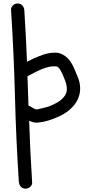

<svg xmlns="http://www.w3.org/2000/svg" viewBox="-20 -789 521 1129"><path d="M416 -386.7Q427.7 -359.4 439 -331.5Q450.2 -303.7 451.2 -274.4Q452.1 -244.1 442.4 -217.8Q432.6 -191.4 415 -169.9Q397.5 -148.4 374.5 -131.8Q351.6 -115.2 325.2 -103.5Q296.9 -90.8 266.6 -81.1Q236.3 -71.3 205.1 -68.4Q189.5 -66.4 176.3 -69.8Q163.1 -73.2 151.4 -79.1Q157.2 101.6 168.9 281.2Q170.9 297.9 158.2 309.1Q145.5 320.3 129.9 320.3Q113.3 320.3 103 309.1Q92.8 297.9 90.8 281.2Q74.2 27.3 67.9 -224.1Q61.5 -475.6 44.9 -729.5Q43.9 -746.1 56.2 -757.3Q68.4 -768.6 84 -768.6Q100.6 -768.6 110.8 -757.3Q121.1 -746.1 123 -729.5Q127.9 -653.3 131.8 -577.6Q135.7 -502 138.7 -425.8Q155.3 -434.6 171.9 -442.4Q188.5 -450.2 206.1 -457Q219.7 -462.9 236.3 -468.3Q252.9 -473.6 270.5 -476.6Q288.1 -479.5 305.2 -479.5Q322.3 -479.5 336.9 -473.6Q366.2 -461.9 385.3 -438.5Q404.3 -415 416 -386.7ZM355.5 -218.8Q376 -242.2 373 -274.4Q371.1 -293.9 363.3 -314.5Q355.5 -335 347.7 -352.5Q342.8 -361.3 338.4 -370.6Q334 -379.9 328.1 -387.7Q319.3 -396.5 314.5 -398.4Q285.2 -400.4 264.2 -395Q243.2 -389.6 222.2 -380.9Q201.2 -372.1 181.2 -361.3Q161.1 -350.6 141.6 -340.8Q143.6 -297.9 144.5 -255.4Q145.5 -212.9 147.5 -168.9Q155.3 -164.1 163.1 -160.2Q170.9 -156.2 178.7 -151.4Q186.5 -146.5 191.4 -146Q196.3 -145.5 207 -147.5Q228.5 -152.3 249.5 -157.7Q270.5 -163.1 290 -172.9Q309.6 -181.6 325.7 -191.9Q341.8 -202.1 355.5 -218.8Z"/></svg>

Font: Schoolbell
Style: Regular
Weight: 400
Designer: Font Diner, Inc
Foundry: Font Diner, Inc
Version: Version 1.000